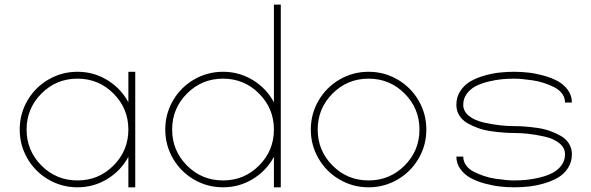

<svg xmlns="http://www.w3.org/2000/svg" viewBox="-20 -798 2520 818"><path d="M310.1 -492.2Q379.4 -492.2 437.3 -456.8Q495.1 -421.4 526.9 -362.3V-492.2H556.2V-246.1V0H526.9V-129.9Q495.1 -70.8 437.3 -35.4Q379.4 0 310.1 0Q243.2 0 186.5 -33Q129.9 -65.9 96.9 -122.6Q64 -179.2 64 -246.1Q64 -313 96.9 -369.6Q129.9 -426.3 186.5 -459.2Q243.2 -492.2 310.1 -492.2ZM463.6 -399.4Q400.4 -462.9 310.1 -462.9Q219.7 -462.9 156.5 -399.4Q93.3 -335.9 93.3 -246.1Q93.3 -156.2 156.5 -92.8Q219.7 -29.3 310.1 -29.3Q400.4 -29.3 463.6 -92.8Q526.9 -156.2 526.9 -246.1Q526.9 -335.9 463.6 -399.4Z M930.2 -492.2Q999.5 -492.2 1057.4 -456.8Q1115.2 -421.4 1147 -362.3V-778.3H1176.3V-246.1V0H1147V-129.9Q1115.2 -70.8 1057.4 -35.4Q999.5 0 930.2 0Q863.3 0 806.6 -33Q750 -65.9 717 -122.6Q684.1 -179.2 684.1 -246.1Q684.1 -313 717 -369.6Q750 -426.3 806.6 -459.2Q863.3 -492.2 930.2 -492.2ZM1083.7 -399.4Q1020.5 -462.9 930.2 -462.9Q839.8 -462.9 776.6 -399.4Q713.4 -335.9 713.4 -246.1Q713.4 -156.2 776.6 -92.8Q839.8 -29.3 930.2 -29.3Q1020.5 -29.3 1083.7 -92.8Q1147 -156.2 1147 -246.1Q1147 -335.9 1083.7 -399.4Z M1426.8 -459.2Q1483.4 -492.2 1550.3 -492.2Q1617.2 -492.2 1673.8 -459.2Q1730.5 -426.3 1763.4 -369.6Q1796.4 -313 1796.4 -246.1Q1796.4 -179.2 1763.4 -122.6Q1730.5 -65.9 1673.8 -33Q1617.2 0 1550.3 0Q1483.4 0 1426.8 -33Q1370.1 -65.9 1337.2 -122.6Q1304.2 -179.2 1304.2 -246.1Q1304.2 -313 1337.2 -369.6Q1370.1 -426.3 1426.8 -459.2ZM1703.9 -399.4Q1640.6 -462.9 1550.3 -462.9Q1460 -462.9 1396.7 -399.4Q1333.5 -335.9 1333.5 -246.1Q1333.5 -156.2 1396.7 -92.8Q1460 -29.3 1550.3 -29.3Q1640.6 -29.3 1703.9 -92.8Q1767.1 -156.2 1767.1 -246.1Q1767.1 -335.9 1703.9 -399.4Z M2387.2 -140.6Q2387.2 -168.5 2362.8 -188Q2338.4 -207.5 2300 -216.1Q2261.7 -224.6 2230.5 -228Q2199.2 -231.4 2170.4 -231.4Q2147.9 -231.4 2125 -233.2Q2102.1 -234.9 2072.5 -239Q2043 -243.2 2018.1 -252Q1993.2 -260.7 1971.2 -273.4Q1949.2 -286.1 1936.8 -306.2Q1924.3 -326.2 1924.3 -351.6Q1924.3 -384.3 1940.9 -409.9Q1957.5 -435.5 1983.2 -450.7Q2008.8 -465.8 2042.7 -475.6Q2076.7 -485.4 2107.7 -488.8Q2138.7 -492.2 2170.4 -492.2Q2199.7 -492.2 2230.5 -488.8Q2261.2 -485.4 2295.4 -476.1Q2329.6 -466.8 2355.7 -452.6Q2381.8 -438.5 2399.2 -414.8Q2416.5 -391.1 2416.5 -361.3H2387.2Q2387.2 -381.8 2375 -398.7Q2362.8 -415.5 2342 -426Q2321.3 -436.5 2297.9 -444.3Q2274.4 -452.1 2248.8 -455.8Q2223.1 -459.5 2204.3 -461.2Q2185.5 -462.9 2170.4 -462.9Q2144 -462.9 2117.9 -460.4Q2091.8 -458 2061 -450.4Q2030.3 -442.9 2007.3 -431.2Q1984.4 -419.4 1969 -398.9Q1953.6 -378.4 1953.6 -351.6Q1953.6 -323.7 1978 -304.2Q2002.4 -284.7 2040.8 -276.1Q2079.1 -267.6 2110.4 -264.2Q2141.6 -260.7 2170.4 -260.7Q2192.9 -260.7 2215.8 -259Q2238.8 -257.3 2268.3 -253.2Q2297.9 -249 2322.8 -240.2Q2347.7 -231.4 2369.6 -218.8Q2391.6 -206.1 2404.1 -186Q2416.5 -166 2416.5 -140.6Q2416.5 -107.9 2399.9 -82.3Q2383.3 -56.6 2357.7 -41.5Q2332 -26.4 2298.1 -16.6Q2264.2 -6.8 2233.2 -3.4Q2202.1 0 2170.4 0Q2141.1 0 2110.4 -3.4Q2079.6 -6.8 2045.4 -16.1Q2011.2 -25.4 1985.1 -39.6Q1959 -53.7 1941.7 -77.4Q1924.3 -101.1 1924.3 -130.9H1953.6Q1953.6 -110.4 1965.8 -93.5Q1978 -76.7 1998.8 -66.2Q2019.5 -55.7 2043 -47.9Q2066.4 -40 2092 -36.4Q2117.7 -32.7 2136.5 -31Q2155.3 -29.3 2170.4 -29.3Q2196.8 -29.3 2222.9 -31.7Q2249 -34.2 2279.8 -41.7Q2310.5 -49.3 2333.5 -61Q2356.4 -72.8 2371.8 -93.3Q2387.2 -113.8 2387.2 -140.6Z"/></svg>

Font: Cherry
Style: Light
Weight: 300
Designer: Amin Abedi
Version: Version 1.00 ; ttfautohint (v1.6)